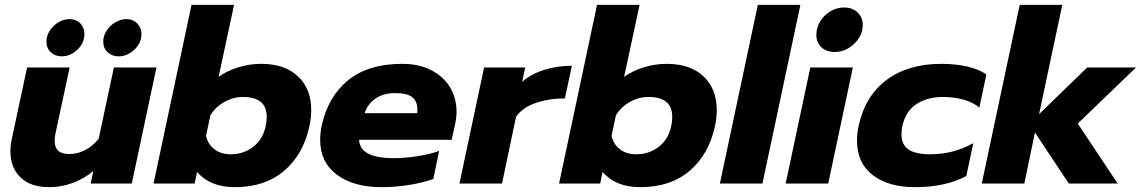

<svg xmlns="http://www.w3.org/2000/svg" viewBox="-20 -759 4718 794"><path d="M172 -587Q172 -611 186 -632.5Q200 -654 222 -667Q244 -680 267 -680Q295 -680 312 -662.5Q329 -645 329 -618Q329 -581 300 -553.5Q271 -526 235 -526Q208 -526 190 -543Q172 -560 172 -587ZM407 -587Q407 -611 421 -632.5Q435 -654 457.5 -667Q480 -680 503 -680Q530 -680 547.5 -662Q565 -644 565 -618Q565 -581 535.5 -553.5Q506 -526 471 -526Q443 -526 425 -543Q407 -560 407 -587ZM23 -134Q23 -158 29 -185L92 -480H268L209 -205Q206 -190 206 -176Q206 -122 266 -122Q300 -122 331.5 -138Q363 -154 388 -185L451 -480H627L525 0H355L366 -52Q327 -19 279.5 -2Q232 15 184 15Q106 15 64.5 -25.5Q23 -66 23 -134Z M795 -48 785 0H615L772 -739H948L884 -441Q918 -466 965 -480.5Q1012 -495 1060 -495Q1157 -495 1212 -443.5Q1267 -392 1267 -304Q1267 -271 1260 -239Q1235 -121 1155.5 -53Q1076 15 951 15Q849 15 795 -48ZM1079 -239Q1083 -256 1083 -276Q1083 -358 985 -358Q945 -358 908 -337.5Q871 -317 850 -282L832 -197Q840 -162 867 -141.5Q894 -121 934 -121Q988 -121 1028 -152.5Q1068 -184 1079 -239Z M1304 -181Q1304 -208 1310 -238Q1336 -359 1419.5 -427Q1503 -495 1643 -495Q1712 -495 1763 -469Q1814 -443 1841 -398Q1868 -353 1868 -297Q1868 -273 1862 -246L1848 -181H1465Q1468 -105 1608 -105Q1655 -105 1706 -113Q1757 -121 1796 -135L1772 -19Q1732 -4 1674 5.5Q1616 15 1558 15Q1442 15 1373 -36.5Q1304 -88 1304 -181ZM1705 -291Q1706 -297 1706 -307Q1706 -340 1685 -357Q1664 -374 1614 -374Q1566 -374 1533 -351.5Q1500 -329 1488 -291Z M1982 -480H2152L2139 -420Q2174 -452 2228.5 -469.5Q2283 -487 2345 -487L2316 -352Q2250 -352 2195 -333Q2140 -314 2114 -276L2056 0H1880Z M2472 -48 2462 0H2292L2449 -739H2625L2561 -441Q2595 -466 2642 -480.5Q2689 -495 2737 -495Q2834 -495 2889 -443.5Q2944 -392 2944 -304Q2944 -271 2937 -239Q2912 -121 2832.5 -53Q2753 15 2628 15Q2526 15 2472 -48ZM2756 -239Q2760 -256 2760 -276Q2760 -358 2662 -358Q2622 -358 2585 -337.5Q2548 -317 2527 -282L2509 -197Q2517 -162 2544 -141.5Q2571 -121 2611 -121Q2665 -121 2705 -152.5Q2745 -184 2756 -239Z M3114 -739H3290L3133 0H2957Z M3356 -615Q3356 -645 3372 -671Q3388 -697 3414.5 -712.5Q3441 -728 3471 -728Q3505 -728 3526.5 -707.5Q3548 -687 3548 -655Q3548 -650 3546 -636Q3537 -597 3504 -570.5Q3471 -544 3432 -544Q3398 -544 3377 -563.5Q3356 -583 3356 -615ZM3331 -480H3507L3405 0H3229Z M3524 -178Q3524 -208 3531 -239Q3558 -363 3647 -429Q3736 -495 3873 -495Q3933 -495 3981.5 -483.5Q4030 -472 4059 -451L4030 -314Q4004 -336 3964.5 -347Q3925 -358 3879 -358Q3815 -358 3770 -328.5Q3725 -299 3712 -239Q3708 -222 3708 -203Q3708 -160 3737.5 -140.5Q3767 -121 3827 -121Q3923 -121 4005 -167L3976 -31Q3890 15 3763 15Q3654 15 3589 -35Q3524 -85 3524 -178Z M4197 -739H4373L4277 -287L4476 -480H4678L4437 -248L4602 0H4400L4260 -211L4216 0H4040Z"/></svg>

Font: Prompt Bold
Style: Bold Italic
Weight: 700
Italic angle: -12°
Designer: Katatrad Team
Foundry: CadsonDemak
Version: Version 1.000